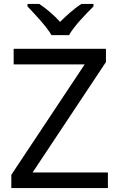

<svg xmlns="http://www.w3.org/2000/svg" viewBox="-20 -964 612 984"><path d="M244 -784H334C358 -829 421 -893 459 -931V-944H397C362 -921 324 -888 288 -852C255 -888 216 -921 181 -944H121V-931C157 -893 218 -829 244 -784ZM533 0V-80H147L523 -646V-714H50V-634H414L38 -68V0Z"/></svg>

Font: Noto Sans Lycian
Style: Regular
Weight: 400
Designer: Monotype Design Team
Foundry: Monotype Imaging Inc.
Version: Version 2.002